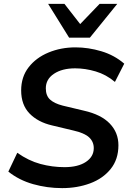

<svg xmlns="http://www.w3.org/2000/svg" viewBox="-20 -959 671 989"><path d="M300 10Q223 10 150.5 -10.5Q78 -31 23 -75L69 -172Q127 -131 188 -114.5Q249 -98 312 -98Q382 -98 422.5 -125Q463 -152 463 -196Q463 -229 439 -251.5Q415 -274 357 -287L248 -313Q175 -330 132 -374.5Q89 -419 89 -493Q89 -563 127.5 -612.5Q166 -662 230 -688.5Q294 -715 369 -715Q435 -715 502 -695Q569 -675 620 -631L572 -537Q527 -575 473 -591Q419 -607 367 -607Q300 -607 258 -579Q216 -551 216 -504Q216 -466 238 -446Q260 -426 303 -415L412 -389Q501 -369 545.5 -322.5Q590 -276 590 -211Q590 -138 550 -88.5Q510 -39 444 -14.5Q378 10 300 10ZM336 -765 228 -939H312L393 -835L493 -939H584L443 -765Z"/></svg>

Font: Nunito Sans
Style: Bold Italic
Weight: 700
Italic angle: -9°
Designer: Vernon Adams
Foundry: Vernon Adams
Version: Version 3.006; ttfautohint (v1.8.3)